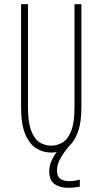

<svg xmlns="http://www.w3.org/2000/svg" viewBox="-20 -720 490 920"><path d="M225 11Q187 11 154.2 -9Q121.5 -29 101.2 -76.5Q81 -124 81 -206V-700H114V-208Q114 -132.5 130 -92.2Q146 -52 171.2 -37Q196.5 -22 225 -22Q253.5 -22 279.2 -37Q305 -52 321 -92.2Q337 -132.5 337 -208V-700H370V-206Q370 -134 353.8 -89Q337.5 -44 311.5 -20.5Q290 4.5 271.5 35.5Q253 66.5 253 96Q253 125.5 269.2 136.8Q285.5 148 310 148Q337.5 148 362.5 140.5V174.5Q334 180 308.5 180Q267.5 180 241.8 162.5Q216 145 216 100Q216 75.5 226.2 52Q236.5 28.5 251.5 8.5Q239 11 225 11Z"/></svg>

Font: Trispace Condensed Thin
Style: Regular
Weight: 100
Width: 3
Designer: Tyler Finck
Foundry: Etcetera Type Company
Version: Version 1.210; ttfautohint (v1.8.3)